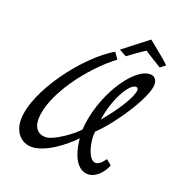

<svg xmlns="http://www.w3.org/2000/svg" viewBox="-147 -922 1015 1084"><g transform="rotate(20 360.5 -379.5)"><path d="M573 -78C552 -48 534 -36 519 -36C476 -36 455 -128 455 -175C455 -185 456 -193 457 -201C552 -291 681 -489 681 -564C681 -594 666 -612 639 -612C537 -612 397 -389 386 -188C351 -148 250 -76 203 -76C158 -76 132 -106 132 -158C132 -305 294 -520 436 -626L409 -664C250 -572 40 -296 40 -122C40 -49 84 3 149 3C230 3 338 -82 388 -136C400 -23 440 39 501 39C550 39 591 -13 605 -52ZM588 -518C596 -518 601 -512 601 -503C601 -467 549 -377 464 -276C479 -393 544 -518 588 -518ZM430 -684 474 -660C474 -660 529 -702 573 -730C583 -723 633 -692 676 -666L706 -690C685 -712 577 -798 577 -798Z"/></g></svg>

Font: Marck Script
Style: Regular
Weight: 400
Designer: Denis Masharov, Marck Fogel
Foundry: Denis Masharov
Version: Version 1.002